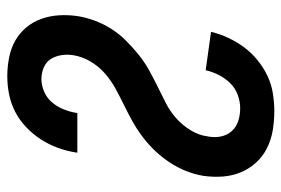

<svg xmlns="http://www.w3.org/2000/svg" viewBox="-146 -638 791 540"><g transform="rotate(-90 250.0 -367.5)"><path d="M208 8Q180 8 153.5 3.5Q127 -1 104 -12.5Q81 -24 63.5 -43Q46 -62 36 -86Q26 -110 24 -137Q22 -164 26 -192Q30 -216 39.5 -240Q49 -264 63.5 -286Q78 -308 96 -327Q114 -346 135 -362Q156 -378 178.5 -390.5Q201 -403 224.5 -414.5Q248 -426 271 -438.5Q294 -451 314 -468.5Q334 -486 347.5 -509Q361 -532 365 -556Q368 -573 365.5 -590Q363 -607 354.5 -620.5Q346 -634 330.5 -640.5Q315 -647 298 -647Q280 -647 262 -639Q244 -631 232 -616.5Q220 -602 213 -584.5Q206 -567 203 -549L202 -546H91L92 -552Q96 -577 105 -601.5Q114 -626 128.5 -648.5Q143 -671 163 -690Q183 -709 206.5 -721Q230 -733 255.5 -738Q281 -743 306 -743Q332 -743 358 -738Q384 -733 405.5 -721Q427 -709 443 -690Q459 -671 467.5 -647Q476 -623 477.5 -597Q479 -571 475 -544Q471 -520 462 -496Q453 -472 439 -450Q425 -428 406 -409Q387 -390 366.5 -373.5Q346 -357 323.5 -344.5Q301 -332 277.5 -320.5Q254 -309 230.5 -297Q207 -285 187.5 -267.5Q168 -250 154 -227Q140 -204 137 -180Q133 -161 136.5 -143Q140 -125 151.5 -112Q163 -99 180 -93.5Q197 -88 216 -88Q235 -88 254 -95Q273 -102 287 -116.5Q301 -131 310 -149Q319 -167 323 -185L431 -170Q425 -145 414 -121.5Q403 -98 387.5 -77Q372 -56 351 -39Q330 -22 306.5 -11Q283 0 257.5 4Q232 8 208 8Z"/></g></svg>

Font: Iosevka
Style: Bold Italic
Weight: 700
Italic angle: -9°
Monospace: yes
Designer: Belleve Invis
Foundry: Belleve Invis
Version: Version 32.5.0; ttfautohint (v1.8.4)